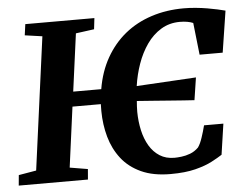

<svg xmlns="http://www.w3.org/2000/svg" viewBox="-59 -817 1132 890"><g transform="rotate(-5 507.0 -372.0)"><path d="M699.5 8Q619 8 563 -17.8Q507 -43.5 472.2 -88.2Q437.5 -133 421.5 -190.2Q405.5 -247.5 405 -310.5Q405 -318.5 405.2 -326.8Q405.5 -335 405.5 -343H273.5L236 -62.5L319.5 -48.5L315.5 0H-6.5L-2 -48.5L80 -62.5L163 -680L82 -691.5L89 -743H410.5L404.5 -691.5L319 -680L283 -412H413.5Q427 -493 462.8 -556Q498.5 -619 552.2 -662.8Q606 -706.5 675.8 -729.2Q745.5 -752 827 -752Q855 -752 883 -749.2Q911 -746.5 936.2 -742.2Q961.5 -738 982.8 -733.2Q1004 -728.5 1019 -724.5L989 -531.5H881.5L865 -680.5Q853.5 -685.5 838 -688.2Q822.5 -691 803.5 -691Q754.5 -691 715.8 -667.5Q677 -644 649 -604Q621 -564 603.5 -514.2Q586 -464.5 578.5 -412L855.5 -428L839.5 -323.5Q819.5 -324.5 789 -326.8Q758.5 -329 722.2 -331.8Q686 -334.5 647.5 -337.5Q609 -340.5 573 -343Q572 -330.5 571.2 -317.5Q570.5 -304.5 570.5 -292.5Q571 -247 580.2 -206Q589.5 -165 608.2 -133.5Q627 -102 655.8 -83.8Q684.5 -65.5 724 -65.5Q737 -65.5 756.8 -67.8Q776.5 -70 797.8 -78Q819 -86 836.5 -103.5Q842.5 -112 847.8 -123.5Q853 -135 857.2 -148Q861.5 -161 865.8 -175.2Q870 -189.5 873.5 -203.5H963.5L942.5 -60.5Q923.5 -48 893 -32Q862.5 -16 815.5 -4Q768.5 8 699.5 8Z"/></g></svg>

Font: Merriweather ExtraBold
Style: Italic
Weight: 800
Italic angle: -7.8°
Version: Version 2.101